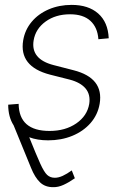

<svg xmlns="http://www.w3.org/2000/svg" viewBox="-20 -565 483 789"><path d="M426.8 -407.7 384.3 -403.8Q380.9 -452.6 351.3 -479.5Q321.8 -506.3 268.1 -506.3Q208.5 -506.3 167.2 -476.3Q126 -446.3 118.2 -398.9Q105.5 -321.8 200.7 -297.4L282.2 -276.4Q407.2 -244.6 389.6 -138.7Q381.8 -93.3 352.1 -59.3Q322.3 -25.4 277.1 -6.8Q231.9 11.7 177.7 11.7Q133.8 11.7 100.1 -1Q128.9 70.8 145 106.4Q161.1 142.1 173.8 153.8Q186.5 165.5 205.1 165.5Q220.7 165.5 238 157.5Q255.4 149.4 274.9 135.3L287.6 167.5Q263.2 184.6 241.2 194.6Q219.2 204.6 199.2 204.1Q166 204.6 144.8 184.6Q123.5 164.6 107.4 124.5L36.1 -49.8Q13.7 -84.5 13.7 -134.8L56.6 -138.2Q58.1 -26.9 183.6 -26.9Q248.5 -26.9 293.5 -57.9Q338.4 -88.9 346.7 -138.2Q352.5 -176.3 331.8 -201.2Q311 -226.1 266.6 -237.8L185.5 -258.3Q57.6 -291.5 75.2 -398.9Q82.5 -442.4 110.1 -475.3Q137.7 -508.3 180.4 -526.6Q223.1 -544.9 274.4 -544.9Q343.3 -544.9 383.5 -509.5Q423.8 -474.1 426.8 -407.7Z"/></svg>

Font: Inter Display Extra Light
Style: Italic
Weight: 200
Italic angle: -9.39999°
Designer: Rasmus Andersson
Foundry: rsms
Version: Version 4.000;git-4fc901f